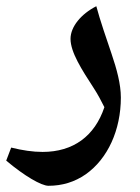

<svg xmlns="http://www.w3.org/2000/svg" viewBox="-54 -538 451 618"><path d="M102 60C146 60 186 48 222 23C293 -27 335 -120 335 -224C335 -267 322 -315 305 -365C291 -406 267 -476 256 -518C207 -493 173 -452 173 -413C173 -370 209 -314 248 -254C261 -234 272 -213 282 -193C251 -100 182 -49 83 -49C52 -49 18 -54 -18 -63L-34 -21C24 28 79 60 102 60Z"/></svg>

Font: Noto Naskh Arabic UI
Style: Bold
Weight: 700
Designer: Monotype Design Team, David Williams, Mohamad Dakak and Nizar Qandah
Foundry: Monotype Imaging Inc.
Version: Version 2.016